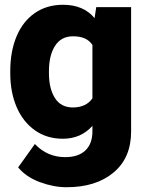

<svg xmlns="http://www.w3.org/2000/svg" viewBox="-20 -571 611 804"><path d="M244 -551Q330 -551 376 -495L383 -541H529V-20Q529 90 455.5 151.5Q382 213 259 213Q204 213 146.5 191.5Q89 170 56 130L126 32Q178 87 253 87Q308 87 337.5 59Q367 31 367 -21V-44Q319 10 243 10Q176 10 126 -25.5Q76 -61 49.5 -123Q23 -185 23 -264V-274Q23 -356 49.5 -419Q76 -482 126 -516.5Q176 -551 244 -551ZM285 -121Q340 -121 367 -159V-383Q354 -402 334 -410.5Q314 -419 286 -419Q236 -419 210.5 -379Q185 -339 185 -274V-264Q185 -200 210 -160.5Q235 -121 285 -121Z"/></svg>

Font: Freesentation 9 Black
Style: Regular
Weight: 900
Designer: glyphs from Roboto by Christian Robertson / Hangul glyphs from Noto Sans CJK(Source Han Sans) by Jang Soo-young and Kang
Foundry: PT&
Version: Version 2.001